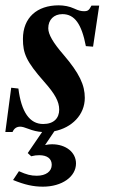

<svg xmlns="http://www.w3.org/2000/svg" viewBox="-39 -482 448 720"><path d="M65 92 78 104C90 101 98 100 108 100C138 100 155 113 155 136C155 161 133 177 99 177C77 177 61 173 32 160L10 193C54 211 86 218 122 218C193 218 246 181 246 131C246 89 208 59 156 59C146 59 140 60 130 62L165 10C230 -3 279 -51 279 -115C279 -163 259 -207 199 -277C160 -322 142 -353 142 -376C142 -408 163 -429 195 -429C241 -429 267 -392 283 -309L310 -307L333 -461H304C295 -444 291 -440 276 -440C266 -440 256 -442 239 -450C222 -458 201 -462 181 -462C100 -462 47 -416 47 -336C47 -282 59 -252 127 -175C167 -130 183 -101 183 -71C183 -39 163 -17 123 -17C72 -17 41 -62 30 -150L3 -153L-19 13H8C14 -1 24 -7 37 -7C44 -7 54 -4 67 1C85 8 102 12 119 13Z"/></svg>

Font: STIXGeneral
Style: Bold Italic
Weight: 700
Italic angle: -16.33°
Designer: MicroPress Inc., with final additions and corrections provided by Coen Hoffman, Elsevier (retired)
Version: Version 1.1.0